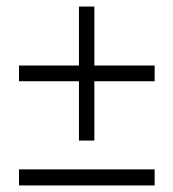

<svg xmlns="http://www.w3.org/2000/svg" viewBox="-20 -604 529 586"><path d="M268 -404H452V-356H268V-175H221V-356H38V-404H221V-584H268ZM38 -38V-87H452V-38Z"/></svg>

Font: TypoPRO Montserrat Alternates
Style: Regular
Weight: 300
Designer: Julieta Ulanovsky
Foundry: Julieta Ulanovsky
Version: Version 6.001